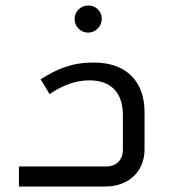

<svg xmlns="http://www.w3.org/2000/svg" viewBox="-20 -680 640 700"><path d="M301 -561C329 -561 351 -584 351 -612C351 -639 329 -660 302 -660C274 -660 252 -638 252 -611C252 -583 274 -561 301 -561ZM322 -452C241 -452 189 -429 128 -391L161 -337C208 -369 255 -387 306 -387C387 -387 427 -340 428 -263V-135C428 -97 405 -73 366 -73H49V0H364C449 0 507 -55 507 -135V-271C507 -383 441 -452 322 -452Z"/></svg>

Font: Juman Normal
Style: Regular
Weight: 300
Designer: Bandar Raffah (Arabic) Julieta Ulanovsky (Latin)
Foundry: Caramella
Version: Version 5.022;PS 005.022;hotconv 1.0.88;makeotf.lib2.5.64775